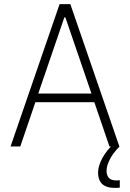

<svg xmlns="http://www.w3.org/2000/svg" viewBox="-20 -708 629 928"><path d="M31 0 268 -688H320L557 0H509L436 -214H151L78 0ZM165 -256H422L296 -624H291ZM533 200Q505 200 487 190.5Q469 181 461.5 164Q454 147 454 127Q454 94 474.5 56.5Q495 19 527 -10L558 0Q545 12 530 32Q515 52 505 75Q495 98 495 119Q495 138 505.5 151Q516 164 542 164Q545 164 548.5 164Q552 164 559 163V199Q551 200 546 200Q541 200 533 200Z"/></svg>

Font: Saira SemiCondensed ExtraLight
Style: Regular
Weight: 250
Width: 4
Designer: Hector Gatti with collaboration of the Omnibus-Type team
Foundry: Omnibus-Type
Version: Version 1.101